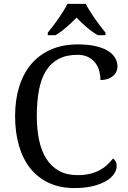

<svg xmlns="http://www.w3.org/2000/svg" viewBox="-20 -951 654 981"><path d="M377.9 -724.1Q429.2 -724.1 467 -715.6Q504.9 -707 530 -691.9Q555.2 -676.8 567.6 -656.2Q580.1 -635.7 580.1 -611.8Q580.1 -595.7 573.5 -582.8Q566.9 -569.8 555.2 -560.8Q543.5 -551.8 527.6 -546.9Q511.7 -542 493.2 -542Q493.2 -565.4 487.1 -588.4Q481 -611.3 467 -629.6Q453.1 -647.9 430.9 -659.4Q408.7 -670.9 376 -670.9Q319.3 -670.9 279.8 -650.1Q240.2 -629.4 215.3 -589.6Q190.4 -549.8 179.2 -491.5Q168 -433.1 168 -357.9Q168 -291 179.7 -235.4Q191.4 -179.7 216.8 -139.9Q242.2 -100.1 281.5 -78.1Q320.8 -56.2 376 -56.2Q412.6 -56.2 440.7 -63.2Q468.8 -70.3 490.2 -82Q511.7 -93.8 528.1 -109.1Q544.4 -124.5 557.1 -141.1Q565.4 -135.7 570.8 -126.5Q576.2 -117.2 576.2 -102.1Q576.2 -83 563.2 -63.2Q550.3 -43.5 523.9 -27.3Q497.6 -11.2 457 -0.7Q416.5 9.8 360.8 9.8Q286.1 9.8 229.5 -16.6Q172.9 -43 134.5 -91.3Q96.2 -139.6 76.7 -207.5Q57.1 -275.4 57.1 -357.9Q57.1 -439 77.6 -506.3Q98.1 -573.7 138.4 -622.1Q178.7 -670.4 238.8 -697.3Q298.8 -724.1 377.9 -724.1ZM224.1 -784.2Q235.8 -798.3 250 -816.9Q264.2 -835.4 278.1 -855.2Q292 -875 304.2 -894.8Q316.4 -914.6 324.2 -931.2H418.9Q426.8 -914.6 439 -894.8Q451.2 -875 465.1 -855.2Q479 -835.4 493.2 -816.9Q507.3 -798.3 519 -784.2V-771H480Q451.2 -787.6 422.4 -812.3Q393.6 -836.9 371.1 -860.8Q348.1 -836.9 319.8 -812.3Q291.5 -787.6 263.2 -771H224.1Z"/></svg>

Font: Droid-TTFautohint Serif
Style: Regular
Weight: 400
Foundry: Ascender Corporation
Version: Version 1.00; ttfautohint (v1.00rc1.4-1a1c-dirty) -l 8 -r 50